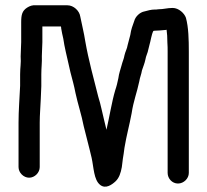

<svg xmlns="http://www.w3.org/2000/svg" viewBox="-20 -646 782 725"><path d="M130 -15V-183C130 -213 133 -244 134 -273L136 -321V-365C136 -391 139 -410 138 -434C138 -453 140 -470 140 -487V-546H210C211 -543 211 -541 211 -539C213 -528 216 -511 219 -500L223 -476C230 -440 238 -411 246 -373C253 -346 260 -322 265 -295C274 -253 288 -212 296 -170L319 -79C322 -68 324 -58 326 -50C334 -14 334 33 358 52C379 69 403 51 416 39C430 26 436 7 440 -15L444 -47C446 -58 448 -72 450 -88C458 -136 468 -170 477 -218C484 -265 497 -296 506 -339C508 -353 514 -366 516 -380C520 -393 526 -406 529 -421C531 -435 538 -446 540 -459L544 -475C549 -491 552 -516 559 -529C561 -530 563 -530 564 -530C577 -530 594 -532 606 -533C607 -533 608 -533 609 -534C611 -519 612 -505 612 -486C613 -474 613 -462 613 -450V7C613 28 630 47 652 47C674 47 693 28 693 7V-450C693 -496 692 -543 682 -579C676 -596 655 -616 632 -616C611 -616 598 -611 578 -611C573 -610 568 -610 564 -610C551 -610 537 -606 526 -603C508 -600 491 -583 487 -567C481 -550 475 -536 472 -514C468 -499 466 -490 462 -476C460 -462 453 -451 450 -437C448 -424 442 -412 439 -399C435 -384 429 -368 427 -351C424 -336 420 -319 415 -305C402 -261 393 -203 382 -156L374 -189C366 -220 361 -250 351 -281C334 -348 314 -421 302 -490C297 -523 289 -553 283 -584C280 -605 258 -626 235 -626H114C103 -627 93 -624 82 -617C64 -605 60 -591 60 -562V-487C60 -470 58 -451 58 -433C60 -408 56 -392 56 -365V-322C54 -277 50 -228 50 -183V-15C50 6 69 25 90 25C111 25 130 6 130 -15Z"/></svg>

Font: Electronic
Style: ExBd
Weight: 800
Version: Version 1.011